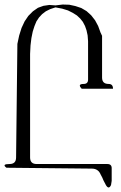

<svg xmlns="http://www.w3.org/2000/svg" viewBox="-21 -777 541 857"><path d="M370.1 -619.1 365.2 -641.6 358.4 -661.1 348.6 -679.7 336.9 -694.3 322.3 -708 303.7 -719.7 282.2 -730.5 256.8 -738.3 226.6 -744.1 203.1 -736.3 183.6 -726.6 167 -713.9 153.3 -699.2 141.6 -681.6 132.8 -660.2 125 -635.7 119.1 -606.4 115.2 -574.2 113.3 -536.1V-74.2Q113.3 -44.9 142.6 -44.9H458Q478.5 -44.9 477.5 -24.4V18.6V30.3L474.6 48.8Q464.8 70.3 452.1 49.8L440.4 27.3L435.5 15.6L428.7 2.9Q418 -24.4 388.7 -24.4L7.8 -28.3Q-14.6 -44.9 21.5 -44.9Q50.8 -44.9 50.8 -74.2L56.6 -581.1L64.5 -618.2L75.2 -652.3L88.9 -681.6L105.5 -706.1L126 -726.6L148.4 -742.2L172.9 -751L199.2 -754.9L226.6 -752.9L258.8 -756.8L288.1 -755.9L315.4 -750L341.8 -741.2L365.2 -727.5L385.7 -709L403.3 -686.5L417 -661.1L427.7 -631.8L434.6 -617.2V-430.7Q434.6 -402.3 463.9 -402.3Q483.4 -402.3 483.4 -380.9H343.8Q323.2 -402.3 352.5 -402.3Q372.1 -402.3 372.1 -421.9V-592.8Z"/></svg>

Font: B2 Hana
Style: Regular
Weight: 500
Version: 2020-08-05; (max)